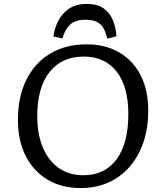

<svg xmlns="http://www.w3.org/2000/svg" viewBox="-20 -940 823 974"><path d="M71 -331Q71 -449 113.5 -535Q156 -621 234.5 -668Q313 -715 420 -715Q515 -715 585 -674Q655 -633 693.5 -558Q732 -483 732 -379Q732 -261 689 -172.5Q646 -84 569 -35Q492 14 389 14Q293 14 221.5 -28.5Q150 -71 110.5 -148.5Q71 -226 71 -331ZM169 -352Q169 -259 197.5 -191.5Q226 -124 278.5 -87.5Q331 -51 402 -51Q512 -51 571.5 -132Q631 -213 631 -361Q631 -501 571.5 -577Q512 -653 405 -653Q293 -653 231 -574Q169 -495 169 -352ZM524 -744Q514 -793 489.5 -816.5Q465 -840 412 -840Q361 -840 334.5 -814Q308 -788 297 -745L251 -755Q256 -795 275 -833Q294 -871 329.5 -895.5Q365 -920 421 -920Q475 -920 506.5 -897Q538 -874 553 -836.5Q568 -799 571 -756Z"/></svg>

Font: Literata 7pt
Style: Italic
Weight: 400
Italic angle: -2°
Designer: Latin by Veronika Burian and Jose Scaglione. Greek by Irene Vlachou. Cyrillic by Vera Evstafieva
Foundry: TypeTogether
Version: Version 3.002